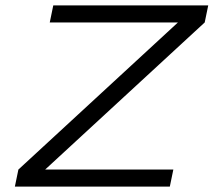

<svg xmlns="http://www.w3.org/2000/svg" viewBox="-20 -690 790 710"><path d="M750 -670H177L164 -607H638L48 -63L35 0H608L621 -63H147L737 -607Z"/></svg>

Font: LT Wave Light
Style: Italic
Weight: 300
Designer: Daniel Lyons
Version: Version 2.5 (Glyphs App)